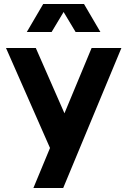

<svg xmlns="http://www.w3.org/2000/svg" viewBox="-20 -740 637 960"><path d="M196 -720H400L482 -580H358L298 -680L238 -580H114ZM230 0 10 -500H159L320 -133L285 -132L438 -500H587L296 200H147Z"/></svg>

Font: Uncut Sans VF
Style: Regular
Weight: 400
Designer: Kasper Nordkvist
Foundry: Uncut Type
Version: Version 1.100;FEAKit 1.0